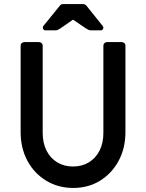

<svg xmlns="http://www.w3.org/2000/svg" viewBox="-20 -916 724 949"><path d="M342 13Q268 13 209 -22.5Q150 -58 116 -120.5Q82 -183 82 -264V-690Q82 -698 87.5 -703Q93 -708 101 -708H172Q180 -708 185.5 -703Q191 -698 191 -690V-259Q191 -209 210 -171.5Q229 -134 263 -113.5Q297 -93 341 -93Q385 -93 419 -113.5Q453 -134 472 -171.5Q491 -209 491 -259V-690Q491 -698 496.5 -703Q502 -708 510 -708H581Q589 -708 594.5 -703Q600 -698 600 -690V-264Q600 -183 566 -120.5Q532 -58 474 -22.5Q416 13 342 13ZM205 -766Q196 -766 193 -773.5Q190 -781 194 -787L275 -887Q281 -896 293 -896H389Q401 -896 408 -887L488 -787Q493 -781 489.5 -773.5Q486 -766 478 -766H429Q422 -766 416.5 -769Q411 -772 404 -776L341 -819L279 -776Q272 -772 267 -769Q262 -766 255 -766Z"/></svg>

Font: Miriam Libre SemiBold
Style: Regular
Weight: 600
Version: Version 2.000